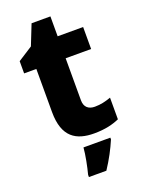

<svg xmlns="http://www.w3.org/2000/svg" viewBox="-163 -738 773 1034"><g transform="rotate(-20 223.0 -221.0)"><path d="M321 -124C285 -124 262 -143 262 -182V-423H408V-549H262V-663H154L108 -547L24 -493V-423H94V-176C94 -31 167 10 269 10C333 10 378 -2 414 -18V-142C383 -131 355 -124 321 -124ZM342 71V61H188C185 102 172 167 161 208V221H261C296 168 321 120 342 71Z"/></g></svg>

Font: Noto Sans Telugu ExtraBold
Style: Regular
Weight: 800
Designer: Jelle Bosma - Monotype Design Team
Foundry: Monotype Imaging Inc.
Version: Version 2.005